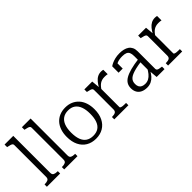

<svg xmlns="http://www.w3.org/2000/svg" viewBox="80 -1591 2435 2435"><g transform="rotate(-45 1297.5 -373.5)"><path d="M198 -758V-95Q198 -63 219 -52.5Q240 -42 277 -42H281V0H43V-42H47Q83 -42 104 -52.5Q125 -63 125 -95V-665Q125 -680 117 -687.5Q109 -695 93 -700Q77 -705 52 -710L42 -712V-758Z M509 -758V-95Q509 -63 530 -52.5Q551 -42 588 -42H592V0H354V-42H358Q394 -42 415 -52.5Q436 -63 436 -95V-665Q436 -680 428 -687.5Q420 -695 404 -700Q388 -705 363 -710L353 -712V-758Z M1166 -268Q1166 -181 1135 -118.5Q1104 -56 1048 -22.5Q992 11 917 11Q841 11 785 -22.5Q729 -56 698.5 -118.5Q668 -181 668 -268Q668 -333 685.5 -384.5Q703 -436 735.5 -472Q768 -508 814 -527.5Q860 -547 917 -547Q974 -547 1019.5 -527.5Q1065 -508 1098 -472Q1131 -436 1148.5 -384Q1166 -332 1166 -268ZM746 -268Q746 -192 765 -141.5Q784 -91 822.5 -65.5Q861 -40 917 -40Q974 -40 1011.5 -65Q1049 -90 1068 -141Q1087 -192 1087 -268Q1087 -341 1068 -391.5Q1049 -442 1011.5 -468.5Q974 -495 917 -495Q861 -495 822.5 -468.5Q784 -442 765 -391.5Q746 -341 746 -268Z M1598 -543V-464Q1591 -466 1582 -467Q1573 -468 1563.5 -468.5Q1554 -469 1545 -469Q1519 -469 1498.5 -463Q1478 -457 1460.5 -445Q1443 -433 1427 -414Q1411 -395 1394 -368L1393 -411Q1417 -456 1442 -486.5Q1467 -517 1496.5 -532.5Q1526 -548 1562 -548Q1573 -548 1583.5 -546.5Q1594 -545 1598 -543ZM1252 0V-42H1256Q1292 -42 1313 -53Q1334 -64 1334 -97V-444Q1334 -459 1326 -466.5Q1318 -474 1302 -479Q1286 -484 1262 -489L1252 -491V-537H1393L1405 -410L1408 -412V-63Q1408 -55 1420.5 -50Q1433 -45 1451 -43.5Q1469 -42 1484 -42H1505V0Z M2013 -326V-279Q1951 -271 1907 -260.5Q1863 -250 1833.5 -237.5Q1804 -225 1787 -209.5Q1770 -194 1762.5 -174.5Q1755 -155 1755 -130Q1755 -100 1766 -80Q1777 -60 1798.5 -50Q1820 -40 1850 -40Q1884 -40 1912 -55Q1940 -70 1964.5 -99.5Q1989 -129 2011 -171L2013 -118Q1993 -79 1967 -50Q1941 -21 1908 -5Q1875 11 1834 11Q1787 11 1752 -5Q1717 -21 1698 -53Q1679 -85 1679 -130Q1679 -172 1697 -203Q1715 -234 1754 -257Q1793 -280 1857 -297Q1921 -314 2013 -326ZM2012 0 2002 -115 1998 -120V-388Q1998 -428 1987.5 -451.5Q1977 -475 1953 -485Q1929 -495 1888 -495Q1833 -495 1797 -480Q1761 -465 1742 -446Q1740 -453 1742.5 -460.5Q1745 -468 1751 -474.5Q1757 -481 1765 -485.5Q1773 -490 1783 -491V-380H1709V-494Q1723 -505 1748.5 -517Q1774 -529 1810 -538Q1846 -547 1891 -547Q1930 -547 1963 -539Q1996 -531 2020.5 -514Q2045 -497 2058.5 -469Q2072 -441 2072 -401V-86Q2072 -72 2081 -64Q2090 -56 2107 -52.5Q2124 -49 2148 -46L2153 -45V0Z M2563 -543V-464Q2556 -466 2547 -467Q2538 -468 2528.5 -468.5Q2519 -469 2510 -469Q2484 -469 2463.5 -463Q2443 -457 2425.5 -445Q2408 -433 2392 -414Q2376 -395 2359 -368L2358 -411Q2382 -456 2407 -486.5Q2432 -517 2461.5 -532.5Q2491 -548 2527 -548Q2538 -548 2548.5 -546.5Q2559 -545 2563 -543ZM2217 0V-42H2221Q2257 -42 2278 -53Q2299 -64 2299 -97V-444Q2299 -459 2291 -466.5Q2283 -474 2267 -479Q2251 -484 2227 -489L2217 -491V-537H2358L2370 -410L2373 -412V-63Q2373 -55 2385.5 -50Q2398 -45 2416 -43.5Q2434 -42 2449 -42H2470V0Z"/></g></svg>

Font: Roboto Serif SemiCondensed Light
Style: Regular
Weight: 300
Width: 4
Designer: Greg Gazdowicz
Foundry: Commercial Type
Version: Version 1.007